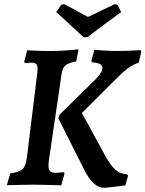

<svg xmlns="http://www.w3.org/2000/svg" viewBox="-20 -884 696 919"><path d="M158 -531Q162 -563 156.5 -573.5Q151 -584 129 -584Q121 -584 110 -583Q99 -582 99 -582L96 -589L110 -643Q110 -643 124.5 -642.5Q139 -642 159.5 -641Q180 -640 200.5 -640Q221 -640 232 -640Q247 -640 268 -641Q289 -642 309 -643.5Q329 -645 342.5 -646.5Q356 -648 356 -648L345 -590Q307 -583 293 -571Q279 -559 275 -531L215 -124Q209 -84 215.5 -70.5Q222 -57 245 -57Q260 -57 272.5 -58.5Q285 -60 285 -60L289 -54L273 3Q273 3 258.5 2.5Q244 2 222 1.5Q200 1 178 0.5Q156 0 140 0Q121 0 98.5 0.5Q76 1 57 1.5Q38 2 25.5 2Q13 2 13 2L29 -54Q73 -60 88.5 -75Q104 -90 109 -132ZM264 -334 435 -502Q453 -520 461.5 -534Q470 -548 470 -558Q470 -571 458 -577.5Q446 -584 420 -586L417 -592L432 -646Q432 -646 444 -645Q456 -644 474.5 -642.5Q493 -641 513 -640.5Q533 -640 547 -640Q561 -640 579 -640.5Q597 -641 614 -642Q631 -643 642 -643.5Q653 -644 653 -644L656 -635L644 -584Q623 -577 605 -566Q587 -555 566 -535.5Q545 -516 515 -486L372 -343L485 -136Q510 -91 533 -71Q556 -51 588 -50L593 -43L580 3Q580 3 567 5Q554 7 536 9Q518 11 502 13Q486 15 480 15Q452 15 428.5 -6.5Q405 -28 384 -70L260 -316ZM560 -826Q551 -820 532 -806Q513 -792 490 -775Q467 -758 446 -742Q425 -726 411.5 -716Q398 -706 398 -706H380Q380 -706 369 -716Q358 -726 341 -742Q324 -758 305.5 -775Q287 -792 271.5 -806Q256 -820 249 -826L273 -861L288 -864Q293 -861 310 -852Q327 -843 346.5 -832.5Q366 -822 382 -813Q398 -804 401 -803Q404 -804 416.5 -810Q429 -816 446 -824.5Q463 -833 480.5 -841Q498 -849 511.5 -855.5Q525 -862 529 -864L542 -861Z"/></svg>

Font: Alegreya SemiBold
Style: Italic
Weight: 600
Italic angle: -7°
Designer: Juan Pablo del Peral
Foundry: Huerta Tipografica
Version: Version 2.009